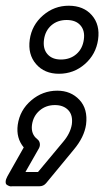

<svg xmlns="http://www.w3.org/2000/svg" viewBox="-62 -522 364 671"><path d="M-36.1 94.2 21 -6.8Q-6.3 -39.6 0 -85.9Q7.3 -137.2 47.1 -171.1Q86.9 -205.1 138.2 -205.1Q185.5 -205.1 215.6 -173.1Q245.6 -141.1 238.8 -86.9Q232.4 -42.5 195.8 1L99.1 118.2Q89.8 128.9 76.2 128.9H-18.1Q-18.1 128.4 -22 129.2Q-25.9 129.9 -30.5 127.9Q-35.2 126 -38.8 123.3Q-42.5 120.6 -42.2 112.8Q-42 105 -36.1 94.2ZM26.9 79.1H70.8L159.2 -26.9Q183.6 -55.7 189 -86.9Q193.4 -119.6 176.5 -137.2Q159.7 -154.8 129.9 -154.8Q98.6 -154.8 76.4 -135.7Q54.2 -116.7 49.8 -85.9Q45.4 -53.2 68.8 -35.2Q75.7 -29.8 77.1 -21Q78.6 -12.2 74.2 -3.9ZM42 -383.8Q49.3 -434.6 88.4 -468.3Q127.4 -502 178.2 -502Q230 -502 259 -468.8Q288.1 -435.5 280.8 -383.8Q273.4 -332 234.6 -298.1Q195.8 -264.2 144 -264.2Q93.3 -264.2 64 -298.1Q34.7 -332 42 -383.8ZM91.8 -383.8Q87.4 -351.6 103.8 -332.8Q120.1 -314 150.9 -314Q183.1 -314 204.8 -332.8Q226.6 -351.6 231 -383.8Q235.4 -414.6 219.2 -433.3Q203.1 -452.1 170.9 -452.1Q139.2 -452.1 117.7 -433.6Q96.2 -415 91.8 -383.8Z"/></svg>

Font: Trueno ExtraBold Outline
Style: Italic
Weight: 800
Width: 6
Designer: Julieta Ulanovsky
Foundry: Julieta Ulanovsky
Version: Version 3.001b | FøM Fix